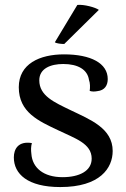

<svg xmlns="http://www.w3.org/2000/svg" viewBox="-20 -744 510 777"><path d="M380 -704C367 -714 319 -727 293 -724L202 -573C208 -568 228 -566 240 -566ZM224 13C385 13 436 -64 436 -133C436 -225 345 -260 266 -298C200 -330 139 -356 139 -419C139 -467 185 -485 236 -485C296 -485 334 -462 340 -421C345 -408 345 -390 343 -376C353 -373 362 -373 373 -375C405 -378 416 -400 416 -424C416 -488 348 -524 239 -524C141 -524 56 -486 56 -391C56 -289 137 -254 215 -217C283 -184 351 -164 351 -102C351 -52 301 -27 233 -27C156 -27 111 -65 107 -121C105 -137 105 -150 109 -165C54 -174 36 -141 36 -107C36 -40 92 13 224 13Z"/></svg>

Font: Arima Koshi Medium
Style: Regular
Weight: 500
Designer: Joana Correia and Natanael Gama
Foundry: NDISCOVER
Version: Version 1.019;PS 001.019;hotconv 1.0.88;makeotf.lib2.5.64775